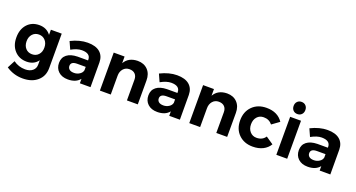

<svg xmlns="http://www.w3.org/2000/svg" viewBox="-53 -1566 4742 2555"><g transform="rotate(20 2318.0 -288.5)"><path d="M390.1 -183.6Q425.3 -222.2 424.8 -284.2Q424.8 -345.7 389.6 -384.8Q354.5 -423.8 298.8 -423.8Q243.2 -423.8 208 -384.8Q172.9 -345.7 172.9 -284.2Q172.9 -222.2 207.5 -183.6Q242.2 -145 298.8 -145Q355.5 -145 390.1 -183.6ZM263.7 -27.8Q158.2 -28.3 92.8 -99.6Q27.3 -170.9 27.8 -286.1Q27.8 -401.4 91.8 -472.7Q155.8 -543 260.7 -543.5Q365.7 -543.9 424.8 -464.8V-538.1H578.1V-49.8Q578.1 64 499.5 131.8Q420.9 200.2 291.5 200.2Q162.1 200.2 57.1 128.9L113.8 21Q189.9 75.2 280.8 75.2Q346.7 75.2 386.2 42.5Q425.3 9.8 424.8 -44.9V-106Q369.1 -27.8 263.7 -27.8Z M820.3 -170.9Q820.3 -140.1 842.8 -121.6Q865.2 -103 909.2 -103Q952.1 -103 987.3 -126Q1022.5 -148.9 1029.3 -184.1V-231.9H908.7Q820.3 -231.9 820.3 -170.9ZM1029.3 -333Q1029.3 -422.9 907.2 -422.9Q841.8 -422.9 757.3 -376L709.5 -481.9Q834 -543.9 947.3 -543.9Q1060.5 -543.9 1120.1 -493.2Q1179.7 -442.4 1180.7 -351.1L1181.6 0H1030.8V-63Q974.6 6.8 861.3 6.8Q776.4 6.8 726.6 -39.6Q676.8 -85.9 676.8 -161.6Q676.8 -237.3 730.5 -279.3Q784.2 -321.3 881.3 -323.2H1029.3Z M1314.5 0V-538.1H1468.3V-443.8Q1524.4 -542 1654.3 -543.9Q1744.1 -543.9 1797.9 -487.8Q1851.6 -431.6 1851.1 -337.9V0H1697.3V-293Q1697.3 -343.8 1668.9 -373Q1640.6 -402.3 1587.4 -402.3Q1534.2 -401.9 1501 -363.3Q1467.8 -324.7 1468.3 -265.1V0Z M2085.9 -170.9Q2085.9 -140.1 2108.4 -121.6Q2130.9 -103 2174.8 -103Q2217.8 -103 2252.9 -126Q2288.1 -148.9 2294.9 -184.1V-231.9H2174.3Q2085.9 -231.9 2085.9 -170.9ZM2294.9 -333Q2294.9 -422.9 2172.9 -422.9Q2107.4 -422.9 2022.9 -376L1975.1 -481.9Q2099.6 -543.9 2212.9 -543.9Q2326.2 -543.9 2385.7 -493.2Q2445.3 -442.4 2446.3 -351.1L2447.3 0H2296.4V-63Q2240.2 6.8 2127 6.8Q2042 6.8 1992.2 -39.6Q1942.4 -85.9 1942.4 -161.6Q1942.4 -237.3 1996.1 -279.3Q2049.8 -321.3 2147 -323.2H2294.9Z M2580.1 0V-538.1H2733.9V-443.8Q2790 -542 2919.9 -543.9Q3009.8 -543.9 3063.5 -487.8Q3117.2 -431.6 3116.7 -337.9V0H2962.9V-293Q2962.9 -343.8 2934.6 -373Q2906.2 -402.3 2853 -402.3Q2799.8 -401.9 2766.6 -363.3Q2733.4 -324.7 2733.9 -265.1V0Z M3477.5 5.9Q3355.5 5.9 3279.3 -69.3Q3203.1 -144.5 3203.6 -268.1Q3203.6 -390.6 3279.8 -466.8Q3356 -543 3480 -543Q3638.2 -543 3712.9 -430.2L3608.9 -355Q3562 -413.1 3485.8 -412.1Q3428.7 -412.1 3393.1 -372.1Q3357.4 -332 3357.4 -267.6Q3357.4 -203.1 3393.6 -162.6Q3429.7 -122.1 3485.8 -122.1Q3569.8 -122.1 3610.8 -185.1L3716.8 -112.8Q3682.6 -55.7 3621.1 -24.9Q3559.6 5.9 3477.5 5.9Z M3813 0V-538.1H3966.8V0ZM3829.6 -628.9Q3806.6 -652.8 3806.6 -690.9Q3806.6 -729 3829.6 -752.9Q3852.5 -776.9 3889.6 -776.9Q3926.8 -776.9 3949.7 -752.9Q3972.7 -729 3972.7 -690.9Q3972.7 -652.8 3949.7 -628.9Q3926.8 -605 3889.6 -605Q3852.5 -605 3829.6 -628.9Z M4216.3 -170.9Q4216.3 -140.1 4238.8 -121.6Q4261.2 -103 4305.2 -103Q4348.1 -103 4383.3 -126Q4418.5 -148.9 4425.3 -184.1V-231.9H4304.7Q4216.3 -231.9 4216.3 -170.9ZM4425.3 -333Q4425.3 -422.9 4303.2 -422.9Q4237.8 -422.9 4153.3 -376L4105.5 -481.9Q4230 -543.9 4343.3 -543.9Q4456.5 -543.9 4516.1 -493.2Q4575.7 -442.4 4576.7 -351.1L4577.6 0H4426.8V-63Q4370.6 6.8 4257.3 6.8Q4172.4 6.8 4122.6 -39.6Q4072.8 -85.9 4072.8 -161.6Q4072.8 -237.3 4126.5 -279.3Q4180.2 -321.3 4277.3 -323.2H4425.3Z"/></g></svg>

Font: TruenoSBd
Style: Demi
Weight: 600
Designer: Julieta Ulanovsky
Foundry: Julieta Ulanovsky
Version: Version 3.001b